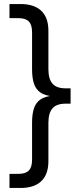

<svg xmlns="http://www.w3.org/2000/svg" viewBox="-20 -772 415 952"><path d="M27 160V90H72Q107 90 123 73.5Q139 57 139 20V-164Q139 -207 148.5 -235Q158 -263 180 -278.5Q202 -294 243 -298V-294Q202 -298 180 -313.5Q158 -329 148.5 -357Q139 -385 139 -428V-612Q139 -649 123 -665.5Q107 -682 72 -682H27V-752H83Q149 -752 184.5 -718.5Q220 -685 220 -619V-429Q220 -380 240.5 -357Q261 -334 305 -334H330V-258H305Q261 -258 240.5 -235Q220 -212 220 -163V27Q220 93 184.5 126.5Q149 160 83 160Z"/></svg>

Font: TikTok Sans 24pt
Style: Regular
Weight: 400
Version: Version 4.000